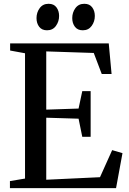

<svg xmlns="http://www.w3.org/2000/svg" viewBox="-20 -966 661 986"><path d="M108.5 -49V-692.5L32 -706.5V-743H538.5L553 -586H502.5L461.5 -694L217.5 -702V-403L383.5 -408.5L402.5 -498H445.5V-263.5H402.5L383.5 -356.5L217.5 -361.5V-43L493.5 -56L556 -195L609 -179.5L576 0H31V-36ZM221 -810.5Q195 -810.5 181.2 -828.5Q167.5 -846.5 167.5 -873Q167.5 -902 183.8 -924.2Q200 -946.5 229 -946.5H230Q256.5 -946.5 270 -928.2Q283.5 -910 283.5 -884Q283.5 -855.5 267.2 -833Q251 -810.5 222 -810.5ZM404.5 -810.5Q378.5 -810.5 364.8 -828.5Q351 -846.5 351 -873Q351 -902 367.2 -924.2Q383.5 -946.5 412.5 -946.5H413.5Q440 -946.5 453.5 -928.2Q467 -910 467 -884Q467 -855.5 450.8 -833Q434.5 -810.5 405.5 -810.5Z"/></svg>

Font: Merriweather 72pt
Style: Regular
Weight: 400
Version: Version 2.100